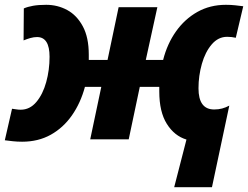

<svg xmlns="http://www.w3.org/2000/svg" viewBox="-31 -579 1031 798"><path d="M693 199 744 1Q694 -14 662.5 -64Q631 -114 631 -199V-218H550L504 0H344L390 -218H322Q304 -151 268 -99.5Q232 -48 180 -19Q128 10 61 10Q40 10 22.5 8Q5 6 -11 4L19 -127Q28 -126 36.5 -124.5Q45 -123 55 -123Q93 -123 120 -155Q147 -187 161 -237.5Q175 -288 175 -343Q175 -425 123 -425Q110 -425 95.5 -421Q81 -417 67 -411L68 -544Q84 -551 106.5 -555Q129 -559 161 -559Q208 -559 248 -537.5Q288 -516 313 -470Q338 -424 338 -352V-330H416L462 -549H623L575 -330H647Q664 -397 700.5 -448.5Q737 -500 789.5 -529.5Q842 -559 908 -559Q929 -559 946.5 -557Q964 -555 980 -553L949 -422Q940 -424 931.5 -425Q923 -426 913 -426Q876 -426 849 -394.5Q822 -363 808 -313.5Q794 -264 794 -212Q794 -124 859 -124Q877 -124 892 -128Q907 -132 922 -140L850 199Z"/></svg>

Font: Noto Sans Disp ExtBd
Style: Italic
Weight: 800
Italic angle: -12°
Designer: Monotype Design Team
Foundry: Monotype Imaging Inc.
Version: Version 2.000;GOOG;noto-source:20170915:90ef993387c0